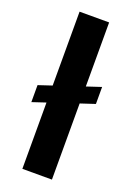

<svg xmlns="http://www.w3.org/2000/svg" viewBox="-145 -805 595 861"><g transform="rotate(20 153.0 -375.0)"><path d="M220.2 -750H79.1V-397.5L14.6 -376V-294.9L79.1 -316.4V0H220.2V-363.3L289.6 -386.2V-467.3L220.2 -444.3Z"/></g></svg>

Font: Roboto
Style: Bold
Weight: 700
Designer: Google
Version: Version 2.137; 2017